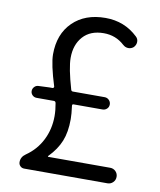

<svg xmlns="http://www.w3.org/2000/svg" viewBox="-82 -790 713 856"><g transform="rotate(10 274.5 -362.5)"><path d="M182.6 -70.3H462.9Q477.5 -70.3 487.8 -60.1Q498 -49.8 498 -35.2Q498 -20.5 487.8 -10.3Q477.5 0 462.9 0H85.9Q75.2 0 67.9 -7.3Q60.5 -14.6 60.5 -25.4Q60.5 -48.8 82 -63.5Q128.9 -95.7 153.8 -145.5Q178.7 -195.3 178.7 -253.9Q178.7 -281.2 172.9 -312.5Q170.9 -320.3 164.1 -320.3H85.9Q74.2 -320.3 66.4 -328.1Q58.6 -335.9 58.6 -346.7Q58.6 -357.4 66.4 -365.7Q74.2 -374 85.9 -374L133.8 -376H148.4Q151.4 -376 152.8 -378.4Q154.3 -380.9 154.3 -382.8Q124 -479.5 124 -524.4Q124 -616.2 179.2 -670.4Q234.4 -724.6 327.1 -724.6Q413.1 -724.6 473.6 -667Q484.4 -657.2 483.9 -643.1Q483.4 -628.9 472.7 -618.2Q461.9 -609.4 448.7 -609.9Q435.5 -610.4 424.8 -620.1Q385.7 -656.2 331.1 -656.2Q270.5 -656.2 237.3 -619.1Q204.1 -582 204.1 -522.5Q204.1 -476.6 231.4 -382.8Q233.4 -376 240.2 -376H383.8Q395.5 -376 403.8 -367.7Q412.1 -359.4 412.1 -347.7Q412.1 -335.9 403.8 -328.1Q395.5 -320.3 383.8 -320.3H252.9Q246.1 -320.3 247.1 -312.5Q252 -277.3 252 -252.9Q252 -194.3 235.4 -153.3Q218.8 -112.3 182.6 -75.2Q180.7 -74.2 180.7 -72.3Q180.7 -70.3 182.6 -70.3Z"/></g></svg>

Font: Gen Jyuu Gothic Normal
Style: Regular
Weight: 300
Designer: [Source Han Sans]
Ryoko NISHIZUKA  (kana & ideographs); Paul D. Hunt (Latin, Greek & Cyrillic); Wenlong ZHANG  (bopomofo
Version: Version 1.002.20150607